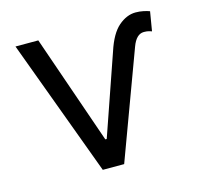

<svg xmlns="http://www.w3.org/2000/svg" viewBox="-86 -646 776 739"><g transform="rotate(-15 302.0 -276.5)"><path d="M34.1 -545.5H125L275.6 -110.8H281.2L392 -430.4Q413.4 -496.4 446 -524.5Q478.7 -552.6 514.2 -552.6Q530.5 -552.6 544.9 -549.5Q559.3 -546.5 569.6 -542.6L556.8 -465.9Q553.6 -467 545.8 -469.3Q538 -471.6 525.6 -471.6Q495.4 -471.6 478.7 -426.1L321 0H235.8Z"/></g></svg>

Font: Inter Zeller
Style: Regular
Weight: 400
Designer: Rasmus Andersson; Joe Bland
Foundry: zeller
Version: Version 3.015;git-dec3a8cb1